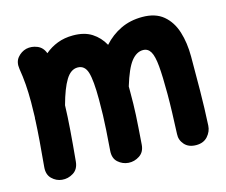

<svg xmlns="http://www.w3.org/2000/svg" viewBox="-92 -688 1044 886"><g transform="rotate(-15 430.0 -245.0)"><path d="M38.1 -10.7Q50.8 -144.5 54.7 -229Q54.2 -236.3 55.7 -243.7Q57.1 -282.7 57.1 -315.9Q57.1 -362.3 54.2 -400.6Q51.3 -439 44.9 -477.5Q39.6 -511.2 56.9 -532Q74.2 -552.7 99.1 -559.1Q125 -564.9 151.4 -554.2Q177.7 -543.5 188 -514.2Q214.8 -537.1 248.3 -550Q281.7 -563 322.8 -563Q377 -563 412.4 -540.3Q447.8 -517.6 468.8 -479Q504.4 -518.6 550.3 -540.5Q596.2 -562.5 653.3 -562.5Q716.3 -562.5 753.9 -531Q791.5 -499.5 808.1 -446.5Q824.7 -393.6 824.7 -328.1Q824.7 -249.5 824 -165.8Q823.2 -82 818.8 0.5Q817.4 28.3 797.6 50.8Q777.8 73.2 742.7 73.2Q706.5 73.2 687 51.3Q667.5 29.3 669.4 1Q671.9 -53.2 673.3 -100.6Q674.8 -147.9 674.8 -189.9Q674.8 -273.4 670.4 -322.5Q666 -371.6 653.6 -392.8Q641.1 -414.1 617.7 -414.1Q586.4 -414.1 561 -381.8Q535.6 -349.6 511.2 -269Q511.2 -257.8 511.2 -246.1Q511.2 -212.4 510.7 -185.8Q510.3 -159.2 508.8 -132.6Q507.3 -106 505.1 -73Q502.9 -40 499.5 5.4Q497.1 40.5 472.2 56.9Q447.3 73.2 419.4 71.3Q391.6 69.3 370.1 50.3Q348.6 31.2 351.6 -5.4Q356 -63.5 358.4 -101.3Q360.8 -139.2 361.8 -171.9Q362.8 -204.6 362.8 -246.1Q362.8 -337.9 351.1 -376.2Q339.4 -414.6 305.2 -414.6Q272.5 -414.6 248.8 -375.7Q225.1 -336.9 204.6 -261.2Q203.1 -208.5 198.2 -144Q193.4 -79.6 185.5 2.9Q182.1 38.6 156.7 54.4Q131.3 70.3 102.5 67.4Q75.7 64.9 55.2 44.9Q34.7 24.9 38.1 -10.7Z"/></g></svg>

Font: Mikhak-FD ExtraBold
Style: Regular
Weight: 800
Designer: Amin Abedi
Version: Version 3.2